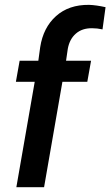

<svg xmlns="http://www.w3.org/2000/svg" viewBox="-20 -782 461 802"><path d="M48.3 0 125 -440.4H46.4L62 -528.3H140.1L147.9 -585Q160.6 -667 214.1 -714.8Q267.6 -762.7 352.1 -761.7Q381.8 -760.7 420.9 -752L408.2 -659.2Q386.7 -664.1 364.7 -664.1Q323.2 -664.6 296.9 -641.6Q270.5 -618.7 263.2 -578.1L255.9 -528.3H360.4L344.7 -440.4H240.7L164.1 0Z"/></svg>

Font: RobotoDraft Medium
Style: Italic
Weight: 500
Italic angle: -12°
Version: Version 2.001152; 2014